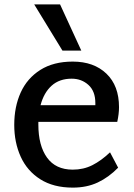

<svg xmlns="http://www.w3.org/2000/svg" viewBox="-20 -840 611 876"><path d="M45 0ZM482 -145 519 -75Q476 -31 426 -7.5Q376 16 312 16Q224 16 164 -22Q104 -60 74.5 -125Q45 -190 45 -270Q45 -353 74.5 -418Q104 -483 164 -521Q224 -559 312 -559Q408 -559 465.5 -504Q523 -449 523 -351Q523 -321 515 -284H155V-272Q155 -176 194.5 -121Q234 -66 312 -66Q361 -66 401.5 -86.5Q442 -107 482 -145ZM165 -360H415V-370Q415 -424 383.5 -452.5Q352 -481 307 -481Q251 -481 215.5 -449Q180 -417 165 -360ZM136 -820H254L351 -609H265Z"/></svg>

Font: Martel Sans SemiBold
Style: Regular
Weight: 600
Designer: Dan Reynolds and Mathieu Réguer
Foundry: Dan Reynolds and Mathieu Réguer
Version: Version 1.002; ttfautohint (v1.1) -l 5 -r 5 -G 72 -x 0 -D la